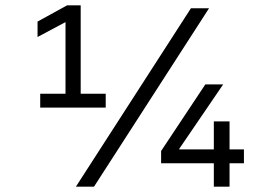

<svg xmlns="http://www.w3.org/2000/svg" viewBox="-20 -701 973 721"><path d="M131 -297H377V-349H283V-681H232L121 -620V-562L226 -618V-349H131ZM265 0H333L765 -670H697ZM585 -88H783V0H842V-88H896V-140H842V-245H783V-140H653V-142L818 -384H751L585 -134Z"/></svg>

Font: LT Wave Text Light
Style: Regular
Weight: 300
Designer: Daniel Lyons
Version: Version 2.5 (Glyphs App)